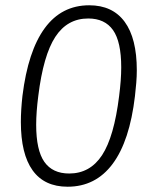

<svg xmlns="http://www.w3.org/2000/svg" viewBox="-20 -696 586 727"><path d="M242 -39Q321 -39 366.5 -108.5Q412 -178 431 -332Q435 -363 437 -390Q439 -417 439 -441Q439 -538 408 -582Q377 -626 314 -626Q235 -626 189.5 -556.5Q144 -487 125 -333Q121 -302 119 -275Q117 -248 117 -224Q117 -127 148 -83Q179 -39 242 -39ZM236 11Q148 11 103.5 -51Q59 -113 59 -234Q59 -279 65 -333Q86 -503 149.5 -589.5Q213 -676 318 -676Q406 -676 452 -613.5Q498 -551 498 -430Q498 -407 496 -382.5Q494 -358 491 -332Q471 -162 406.5 -75.5Q342 11 236 11Z"/></svg>

Font: Glekhifnjqigglhiwekvrgaqftz
Style: Regular
Weight: 300
Italic angle: -8°
Designer: Carrois Corporate & Edenspiekermann
Foundry: Carrois Corporate GbR & Edenspiekermann AG
Version: Version 2.001